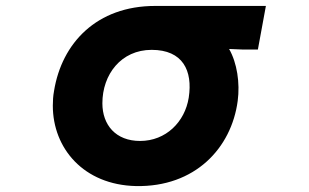

<svg xmlns="http://www.w3.org/2000/svg" viewBox="-20 -548 1040 647"><path d="M752 -383 800 -381H849L876 -528H503C306 -528 188 -403 162 -241C159 -225 158 -208 158 -192C158 -48 262 75 438 79C637 83 760 -49 781 -208C789 -268 779 -336 752 -383ZM616 -219C603 -137 539 -73 452 -73C370 -73 325 -127 325 -200C325 -297 388 -380 491 -380C596 -380 630 -310 616 -219Z"/></svg>

Font: LINE Seed JP_OTF ExtraBold
Style: Regular
Weight: 800
Designer: LY Corporation & Fontrix & Fontworks
Version: Version 1.013